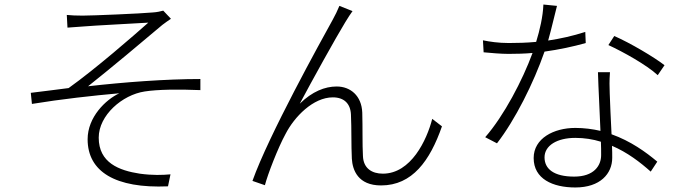

<svg xmlns="http://www.w3.org/2000/svg" viewBox="-20 -798 3040 848"><path d="M275 -732 278 -676C294 -677 321 -679 347 -681C389 -685 590 -695 635 -698C572 -642 401 -493 283 -409C234 -403 169 -394 116 -388L121 -339C249 -360 393 -376 507 -386C447 -358 367 -281 367 -183C367 -40 489 35 722 25L733 -28C698 -25 655 -23 597 -31C506 -45 416 -79 416 -190C416 -289 520 -379 619 -394C677 -403 768 -404 865 -400V-449C711 -449 528 -435 369 -417C454 -484 623 -625 697 -688C707 -696 726 -709 735 -715L701 -751C690 -748 673 -744 655 -743C602 -738 388 -729 345 -729C317 -729 295 -730 275 -732Z M1537 -749 1479 -772C1470 -750 1461 -732 1449 -710C1397 -616 1166 -199 1095 1L1150 20C1162 -27 1208 -146 1241 -206C1280 -282 1363 -368 1450 -368C1500 -368 1528 -340 1530 -292C1533 -230 1531 -156 1534 -97C1537 -47 1561 21 1663 21C1801 21 1879 -88 1932 -240L1889 -273C1865 -179 1795 -31 1671 -31C1623 -31 1585 -54 1583 -109C1580 -161 1582 -235 1580 -301C1577 -375 1528 -416 1467 -416C1415 -416 1359 -394 1304 -340C1357 -440 1464 -633 1505 -700C1517 -720 1529 -738 1537 -749Z M2565 -657C2509 -639 2454 -627 2401 -619C2417 -675 2430 -735 2440 -772L2380 -778C2378 -725 2364 -665 2348 -613C2305 -609 2265 -608 2227 -608C2181 -608 2142 -614 2113 -620L2116 -567C2149 -564 2191 -560 2226 -560C2261 -560 2297 -561 2332 -564C2288 -444 2206 -287 2123 -192L2175 -165C2255 -268 2337 -432 2385 -570C2449 -579 2511 -592 2567 -608ZM2635 -113C2635 -66 2603 -18 2516 -18C2426 -18 2385 -52 2385 -103C2385 -155 2440 -189 2521 -189C2561 -189 2599 -183 2634 -172C2635 -150 2635 -130 2635 -113ZM2621 -479C2623 -404 2629 -303 2632 -220C2597 -228 2560 -233 2521 -233C2426 -233 2337 -187 2337 -100C2337 -8 2421 30 2521 30C2631 30 2684 -31 2684 -101C2684 -116 2684 -134 2683 -154C2751 -125 2808 -81 2854 -40L2883 -84C2832 -127 2765 -175 2681 -205C2678 -271 2674 -343 2673 -385C2672 -417 2671 -438 2674 -479ZM2667 -599C2732 -569 2835 -512 2885 -466L2915 -510C2870 -545 2764 -608 2693 -639Z"/></svg>

Font: Noto Sans CJK Light
Style: Regular
Weight: 300
Designer: Ryoko NISHIZUKA (kana & ideographs); Paul D. Hunt (Latin, Greek & Cyrillic); Wenlong ZHANG (bopomofo); Sandoll Communica
Foundry: Adobe Systems Incorporated
Version: Version 1.000;PS 1;hotconv 1.0.78;makeotf.lib2.5.61930